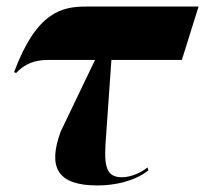

<svg xmlns="http://www.w3.org/2000/svg" viewBox="-20 -556 626 586"><path d="M277 10C327 10 388 -1 433 -36L430 -45C414 -31 381 -15 352 -15C299 -15 297 -57 304 -145L320 -373H535L586 -536H243C170 -536 92 -521 23 -336L29 -333C55 -361 86 -373 125 -373H270L165 -154C125 -44 156 10 277 10Z"/></svg>

Font: Noto Serif Display SemiCondensed Black
Style: Italic
Weight: 900
Width: 4
Italic angle: -12°
Designer: Monotype Design Team
Foundry: Monotype Imaging Inc.
Version: Version 2.009